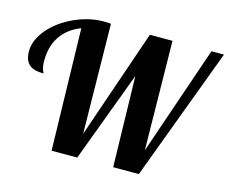

<svg xmlns="http://www.w3.org/2000/svg" viewBox="-104 -895 1240 1041"><g transform="rotate(15 516.0 -375.0)"><path d="M248 -683.1Q176.8 -656.2 137.9 -599.9Q99.1 -543.5 99.1 -460.9Q99.1 -429.7 106 -411.1Q107.9 -404.8 110.8 -399.9Q112.8 -396.5 112.8 -393.1Q58.6 -393.1 33.7 -414.6Q5.9 -438 5.9 -490.2Q5.9 -522.9 20 -554.9Q34.2 -586.9 60.1 -616.7Q84.5 -645 118.4 -669.7Q152.3 -694.3 191.9 -712.4Q274.9 -750 356.9 -750Q379.4 -750 397 -748L405.8 -132.8L616.2 -745.1H743.2L752 -132.8L961.9 -745.1H1032.2L753.9 0H609.9L598.1 -508.8L408.2 0H264.2Z"/></g></svg>

Font: Pattaya
Style: Regular
Weight: 400
Designer: Pablo Impallari / Thai characters Designed by Thanarat Vachiruckul and Suppakit Chalermlarp
Foundry: Pablo Impallari
Version: Version 1.007;September 16, 2023;FontCreator 15.0.0.2934 64-